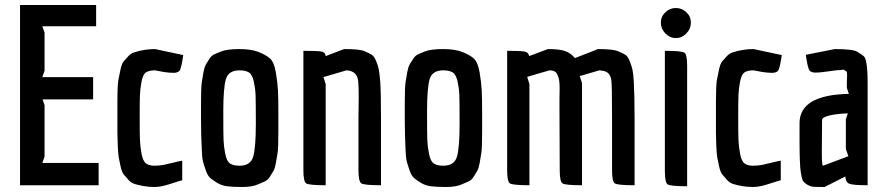

<svg xmlns="http://www.w3.org/2000/svg" viewBox="-20 -740 3531 767"><path d="M374 -89V0H60V-720H364V-635H149L158 -610V-457L149 -432H352V-343H150L158 -320V-114L149 -89Z M708 -98V-20Q699 -18 661 -5.5Q623 7 598.5 7Q574 7 554.5 3.5Q535 0 519.5 -4.5Q504 -9 493 -21.5Q482 -34 474.5 -43Q467 -52 462 -74Q457 -96 454.5 -110Q452 -124 450.5 -156.5Q449 -189 449 -208V-332Q449 -400 453 -421.5Q457 -443 462 -465Q467 -487 474.5 -495.5Q482 -504 493 -516Q504 -528 520 -532Q559 -544 599 -544L712 -520Q704 -463 696 -456Q688 -449 673 -449Q658 -449 637 -452L599 -459Q576 -459 563.5 -451Q551 -443 545.5 -414.5Q540 -386 539 -360Q538 -334 538 -271Q538 -208 539 -181.5Q540 -155 545.5 -125.5Q551 -96 563.5 -87Q576 -78 596.5 -78Q617 -78 634.5 -81.5Q652 -85 673 -90.5Q694 -96 708 -98Z M783 -266Q783 -266 783 -328Q783 -390 786 -411Q789 -432 793 -452.5Q797 -473 802.5 -482.5Q808 -492 816.5 -505Q825 -518 836 -523Q847 -528 862 -534Q887 -544 935 -544Q983 -544 1012.5 -532.5Q1042 -521 1058.5 -506.5Q1075 -492 1082 -450.5Q1089 -409 1090.5 -377Q1092 -345 1092 -290V-215Q1092 -151 1089 -130Q1086 -109 1082 -88Q1078 -67 1072.5 -57.5Q1067 -48 1058.5 -34.5Q1050 -21 1038.5 -15.5Q1027 -10 1012 -4Q988 7 948 7Q908 7 886.5 4Q865 1 848.5 -9Q832 -19 821 -28Q810 -37 802.5 -58.5Q795 -80 791 -95Q787 -110 786 -144Q783 -201 783 -266ZM937 -459Q892 -459 882 -422.5Q872 -386 872 -296.5Q872 -207 873 -180.5Q874 -154 880 -124.5Q886 -95 899.5 -86.5Q913 -78 937 -78Q982 -78 992 -116Q1002 -154 1002 -244Q1002 -334 1001 -360Q1000 -386 994 -414Q988 -442 974.5 -450.5Q961 -459 937 -459Z M1412 -267 1413 -355Q1413 -395 1411 -415Q1407 -457 1364 -459L1272 -432L1281 -404V0Q1214 0 1203 -7.5Q1192 -15 1192 -60V-537Q1250 -537 1265 -534Q1280 -531 1281 -516L1355 -544Q1416 -544 1435 -536Q1454 -528 1464 -522Q1474 -516 1482 -497.5Q1490 -479 1493 -463.5Q1496 -448 1499 -414Q1502 -365 1502 -266V0Q1435 0 1423.5 -7.5Q1412 -15 1412 -60Z M1597 -266Q1597 -266 1597 -328Q1597 -390 1600 -411Q1603 -432 1607 -452.5Q1611 -473 1616.5 -482.5Q1622 -492 1630.5 -505Q1639 -518 1650 -523Q1661 -528 1676 -534Q1701 -544 1749 -544Q1797 -544 1826.5 -532.5Q1856 -521 1872.5 -506.5Q1889 -492 1896 -450.5Q1903 -409 1904.5 -377Q1906 -345 1906 -290V-215Q1906 -151 1903 -130Q1900 -109 1896 -88Q1892 -67 1886.5 -57.5Q1881 -48 1872.5 -34.5Q1864 -21 1852.5 -15.5Q1841 -10 1826 -4Q1802 7 1762 7Q1722 7 1700.5 4Q1679 1 1662.5 -9Q1646 -19 1635 -28Q1624 -37 1616.5 -58.5Q1609 -80 1605 -95Q1601 -110 1600 -144Q1597 -201 1597 -266ZM1751 -459Q1706 -459 1696 -422.5Q1686 -386 1686 -296.5Q1686 -207 1687 -180.5Q1688 -154 1694 -124.5Q1700 -95 1713.5 -86.5Q1727 -78 1751 -78Q1796 -78 1806 -116Q1816 -154 1816 -244Q1816 -334 1815 -360Q1814 -386 1808 -414Q1802 -442 1788.5 -450.5Q1775 -459 1751 -459Z M2305 0Q2238 0 2227 -7.5Q2216 -15 2216 -60L2215 -305V-344Q2215 -367 2215.5 -379Q2216 -391 2215 -406.5Q2214 -422 2211.5 -429.5Q2209 -437 2205 -445Q2198 -459 2175 -459L2086 -433L2095 -404V0Q2028 0 2017 -7.5Q2006 -15 2006 -60V-537Q2061 -537 2076 -534Q2091 -531 2094 -516L2169 -544Q2213 -544 2236 -536.5Q2259 -529 2277 -508L2369 -544Q2428 -544 2448.5 -535.5Q2469 -527 2478.5 -521Q2488 -515 2495.5 -496Q2503 -477 2506.5 -462Q2510 -447 2512 -412Q2515 -360 2515 -266V0Q2447 0 2436 -7.5Q2425 -15 2425 -60V-267Q2425 -405 2422 -421Q2417 -450 2394 -456Q2386 -458 2374 -459L2296 -436L2305 -408Z M2680 -588Q2656 -588 2638 -606.5Q2620 -625 2620 -649.5Q2620 -674 2638 -691Q2656 -708 2680 -708Q2704 -708 2722 -691Q2740 -674 2740 -649.5Q2740 -625 2722 -606.5Q2704 -588 2680 -588ZM2636 -56V-537Q2703 -537 2714 -529.5Q2725 -522 2725 -477V4Q2658 4 2647 -3.5Q2636 -11 2636 -56Z M3099 -98V-20Q3090 -18 3052 -5.5Q3014 7 2989.5 7Q2965 7 2945.5 3.5Q2926 0 2910.5 -4.5Q2895 -9 2884 -21.5Q2873 -34 2865.5 -43Q2858 -52 2853 -74Q2848 -96 2845.5 -110Q2843 -124 2841.5 -156.5Q2840 -189 2840 -208V-332Q2840 -400 2844 -421.5Q2848 -443 2853 -465Q2858 -487 2865.5 -495.5Q2873 -504 2884 -516Q2895 -528 2911 -532Q2950 -544 2990 -544L3103 -520Q3095 -463 3087 -456Q3079 -449 3064 -449Q3049 -449 3028 -452L2990 -459Q2967 -459 2954.5 -451Q2942 -443 2936.5 -414.5Q2931 -386 2930 -360Q2929 -334 2929 -271Q2929 -208 2930 -181.5Q2931 -155 2936.5 -125.5Q2942 -96 2954.5 -87Q2967 -78 2987.5 -78Q3008 -78 3025.5 -81.5Q3043 -85 3064 -90.5Q3085 -96 3099 -98Z M3363 -413 3364 -440Q3364 -454 3361 -455Q3358 -456 3354 -459.5Q3350 -463 3343.5 -461Q3337 -459 3328 -460L3274 -453Q3253 -450 3238 -450Q3223 -450 3215 -457Q3207 -464 3199 -521L3315 -544Q3386 -544 3404 -533.5Q3422 -523 3430 -516Q3438 -509 3441 -488Q3446 -462 3446 -406V0Q3388 0 3373 -6Q3358 -12 3357 -35L3274 7Q3246 7 3232.5 6.5Q3219 6 3205.5 -2Q3192 -10 3187.5 -18Q3183 -26 3179 -52Q3174 -83 3174 -179V-248Q3174 -361 3371 -365L3363 -389ZM3268 -78Q3269 -78 3369 -116L3359 -145V-264L3367 -287Q3326 -286 3295 -279Q3264 -272 3264 -260L3263 -128Q3263 -78 3268 -78Z"/></svg>

Font: Economica
Style: Bold
Weight: 700
Designer: Vicente Lamonaca
Foundry: Vicente Lamonaca
Version: Version 1.100